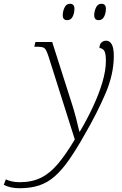

<svg xmlns="http://www.w3.org/2000/svg" viewBox="-161 -759 650 1019"><path d="M-58 240Q-105 240 -141 222L-130 193Q-118 199 -99 203.5Q-80 208 -56 208Q9 208 57 184Q105 160 147 110Q189 60 236 -19L97 -458Q89 -483 82.5 -494Q76 -505 65.5 -508Q55 -511 35 -511H21L27 -536H116L220 -210Q232 -173 243 -131Q254 -89 260 -61H263Q301 -125 332.5 -192.5Q364 -260 382.5 -322.5Q401 -385 401 -436Q401 -480 390.5 -492Q380 -504 367 -504Q367 -524 377.5 -533.5Q388 -543 402 -543Q421 -543 432 -524Q443 -505 443 -461Q443 -365 398 -260.5Q353 -156 289 -46Q244 34 206 88.5Q168 143 130 176.5Q92 210 47 225Q2 240 -58 240ZM363 -652Q339 -652 339 -678Q339 -699 348.5 -719Q358 -739 377 -739Q401 -739 401 -713Q401 -689 391.5 -670.5Q382 -652 363 -652ZM196 -652Q172 -652 172 -678Q172 -699 181.5 -719Q191 -739 210 -739Q234 -739 234 -713Q234 -689 224.5 -670.5Q215 -652 196 -652Z"/></svg>

Font: Noto Serif ExtraLight
Style: Italic
Weight: 200
Italic angle: -12°
Designer: Monotype Design Team
Foundry: Monotype Imaging Inc.
Version: Version 2.014; ttfautohint (v1.8.4.7-5d5b)